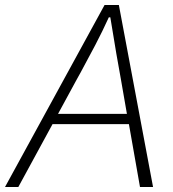

<svg xmlns="http://www.w3.org/2000/svg" viewBox="-61 -744 688 764"><path d="M355 -724H412L548 0H496L452 -250H148L12 0H-41ZM444 -291 420 -429Q404 -520 402 -530L378 -675H372Q347 -620 318 -564.5Q289 -509 260 -456L245 -429L170 -291Z"/></svg>

Font: Nebula Sans Light
Style: Regular
Weight: 300
Italic angle: -9°
Designer: Paul D. Hunt for Adobe (as Source Sans)
Foundry: Nebula Entertainment & Broadcasting LLC
Version: Version 1.010